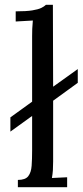

<svg xmlns="http://www.w3.org/2000/svg" viewBox="-20 -775 342 795"><path d="M54 -30Q85 -30 97 -45.5Q109 -61 111 -88.5Q113 -116 113 -152V-295L23 -230V-289L113 -354V-625Q113 -641 113.5 -655.5Q114 -670 116 -690Q98 -689 80.5 -688Q63 -687 45 -686V-728Q89 -728 113.5 -732Q138 -736 150.5 -742Q163 -748 170 -755H199L200 -416L302 -489V-432L200 -358V-106Q200 -86 199 -70.5Q198 -55 195 -38L258 -41V0H54Z"/></svg>

Font: Lora
Style: Regular
Weight: 400
Designer: Olga Karpushina, Alexei Vanyashin (Cyrillic)
Foundry: Cyreal
Version: Version 3.005; ttfautohint (v1.8.4.7-5d5b)